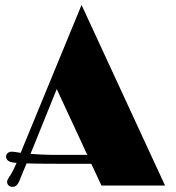

<svg xmlns="http://www.w3.org/2000/svg" viewBox="-20 -742 702 768"><path d="M8.3 -14.6C8.3 -3.9 17.1 5.4 29.3 5.4C43.9 5.4 52.2 -2.4 62.5 -30.8C66.9 -43.5 75.7 -62 86.4 -88.4C115.2 -87.4 153.8 -86.9 208.5 -86.9H345.2L385.7 0H640.1L306.2 -722.2L62.5 -130.4L58.6 -131.3C42.5 -134.3 31.7 -135.3 28.3 -135.3C14.6 -135.3 4.4 -128.4 4.4 -115.2C4.4 -104.5 13.2 -95.2 28.3 -92.8C33.2 -91.8 39.6 -90.8 46.4 -90.3C36.6 -67.4 28.8 -52.7 22.5 -42.5C13.7 -30.3 8.3 -21 8.3 -14.6ZM102.1 -126.5 207 -385.7 329.1 -122.6H186C167.5 -122.6 132.8 -124 102.1 -126.5Z"/></svg>

Font: Limelight
Style: Regular
Weight: 400
Designer: Nicole Fally
Foundry: Nicole Fally
Version: Version 1.002